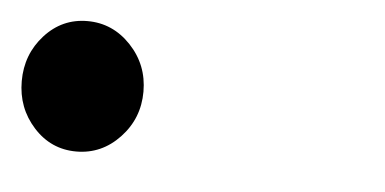

<svg xmlns="http://www.w3.org/2000/svg" viewBox="-104 -473 529 264"><g transform="rotate(5 161.0 -341.0)"><path d="M-51 -277.5Q-75 -304 -75 -341Q-75 -378 -51 -404.5Q-27 -431 8 -431Q43 -431 68 -404.5Q93 -378 93 -341Q93 -304 68 -277.5Q43 -251 8 -251Q-27 -251 -51 -277.5Z"/></g></svg>

Font: Fix15 Mono
Style: Bold
Weight: 700
Designer: Carrois Corporate & Edenspiekermann AG
Foundry: Carrois Corporate GbR & Edenspiekermann AG
Version: Version 3.206